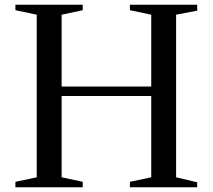

<svg xmlns="http://www.w3.org/2000/svg" viewBox="-20 -790 897 810"><path d="M618 -42V-385H240V-42L329 -23V0H45V-23L135 -42V-728L45 -747V-770H329V-747L240 -728V-425H618V-728L528 -747V-770H812V-745L723 -728V-42L812 -21V0H528V-23Z"/></svg>

Font: Libre Caslon Text
Style: Regular
Weight: 400
Designer: Pablo Impallari, Rodrigo Fuenzalida
Foundry: Pablo Impallari, Rodrigo Fuenzalida
Version: Version 1.002